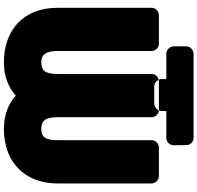

<svg xmlns="http://www.w3.org/2000/svg" viewBox="-34 -932 1014 986"><g transform="rotate(90 473.0 -439.0)"><path d="M218 -824V-889C218 -912 240 -926 256 -926H688C710 -926 725 -908 725 -890L726 -825C726 -805 710 -786 689 -786H550V-762C550 -739 528 -724 512 -724H424C401 -724 386 -746 386 -762V-786H256C233 -786 218 -808 218 -824ZM300 48C370 48 428 26 471 -13C512 25 572 48 642 48C681 48 717 42 751 31C854 -4 922 -95 922 -227V-711C922 -727 907 -748 884 -748H737C721 -748 700 -734 700 -711V-227C700 -163 682 -144 642 -144C600 -144 582 -166 582 -227V-711C582 -727 568 -748 545 -748H397C381 -748 360 -734 360 -711V-227C360 -164 342 -144 300 -144C261 -144 242 -167 242 -227V-711C242 -727 228 -748 205 -748H58C42 -748 20 -734 20 -711V-227C20 -53 134 48 300 48Z"/></g></svg>

Font: Asimov Print
Style: E
Weight: 500
Designer: Google
Version: Version 2.000980; 2014